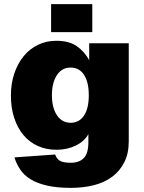

<svg xmlns="http://www.w3.org/2000/svg" viewBox="-20 -750 701 932"><path d="M324 162Q257 162 209 151Q161 140 129 120.5Q97 101 78.5 73.5Q60 46 50 14L248 0Q254 20 270 30Q286 40 324 40Q365 40 387 17Q409 -6 409 -60V-99Q390 -64 348 -43.5Q306 -23 254 -23Q205 -23 164.5 -41Q124 -59 95 -93Q66 -127 49.5 -176Q33 -225 33 -286Q33 -345 49.5 -393.5Q66 -442 95 -477.5Q124 -513 164.5 -532.5Q205 -552 254 -552Q315 -552 352.5 -526Q390 -500 413 -458V-540H605V-64Q605 -5 583.5 37.5Q562 80 524.5 108Q487 136 435.5 149Q384 162 324 162ZM323 -154Q364 -154 387.5 -188.5Q411 -223 411 -288Q411 -351 388 -386.5Q365 -422 323 -422Q280 -422 256 -385Q232 -348 232 -288Q232 -227 256.5 -190.5Q281 -154 323 -154ZM228 -594V-730H428V-594Z"/></svg>

Font: Geist Black
Style: Regular
Weight: 400
Designer: Basement.studio, Andrés Briganti, Mateo Zaragoza
Foundry: Basement.studio, Vercel, Andrés Briganti, Guido Ferreyra, Mateo Zaragoza
Version: Version 1.401